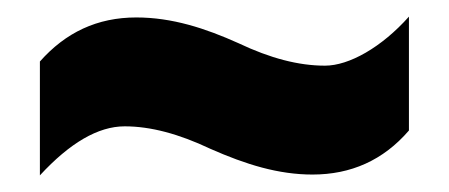

<svg xmlns="http://www.w3.org/2000/svg" viewBox="-20 -468 540 231"><path d="M233 -289C276 -270 315 -258 356 -258C402 -258 441 -275 472 -311V-448C439 -411 400 -389 371 -389C339 -389 305 -398 267 -416C227 -434 187 -447 144 -447C97 -447 59 -429 28 -394V-257C64 -296 98 -316 130 -316C161 -316 195 -307 233 -289Z"/></svg>

Font: Noto Sans Gujarati ExtraCondensed Black
Style: Regular
Weight: 900
Width: 2
Designer: Jelle Bosma - Monotype Design Team, Universal Thirst
Foundry: Monotype Imaging Inc.
Version: Version 2.106